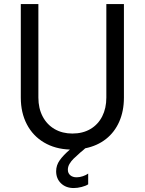

<svg xmlns="http://www.w3.org/2000/svg" viewBox="-20 -740 724 960"><path d="M260.7 116.2Q260.7 86.4 278.6 61.3Q296.4 36.1 329.6 7.8Q255.9 5.4 200.2 -27.6Q144.5 -60.5 114.3 -118.4Q84 -176.3 84 -252V-719.7H171.9V-252Q171.9 -198.7 193.1 -158Q214.4 -117.2 252.9 -94.7Q291.5 -72.3 341.8 -72.3Q393.6 -72.3 431.9 -94.7Q470.2 -117.2 491 -158Q511.7 -198.7 511.7 -252V-719.7H599.6V-252Q599.6 -185.1 576.4 -132.1Q553.2 -79.1 509.8 -44.9Q466.3 -10.7 406.2 1.5Q393.1 13.7 382.8 21.5Q359.4 42 347.7 53.7Q335.9 65.4 327.6 79.3Q319.3 93.3 319.3 108.4Q319.3 126 331.3 136.2Q343.3 146.5 363.3 146.5Q378.4 146.5 394.8 140.9Q411.1 135.3 420.9 127.9V181.6Q409.2 189.5 388.2 194.8Q367.2 200.2 348.6 200.2Q309.6 200.2 285.2 176.8Q260.7 153.3 260.7 116.2Z"/></svg>

Font: Reddit Sans Chocolate
Style: Regular
Weight: 400
Designer: Stephen Hutchings
Foundry: Reddit
Version: Version 1.013